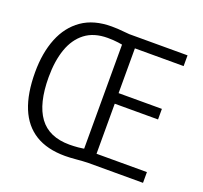

<svg xmlns="http://www.w3.org/2000/svg" viewBox="-133 -930 1157 1092"><g transform="rotate(20 446.0 -383.5)"><path d="M365 8Q257 8 185.5 -36Q114 -80 78.5 -166.5Q43 -253 43 -382Q43 -499 78.5 -587.5Q114 -676 185 -725.5Q256 -775 364 -775Q401 -775 437.5 -771Q474 -767 504 -767L483 -692Q458 -698 428.5 -702Q399 -706 365 -706Q282 -706 229 -665.5Q176 -625 150.5 -552.5Q125 -480 125 -382Q125 -222 184 -141.5Q243 -61 367 -61Q392 -61 420 -63.5Q448 -66 478 -73L501 0Q470 1 432 4.5Q394 8 365 8ZM513 -65H835V0H454V-768H825V-703H513L530 -721V-417L513 -432H792V-368H513L530 -385V-47Z"/></g></svg>

Font: Yaldevi ExtraLight
Style: Regular
Weight: 400
Version: Version 1.100